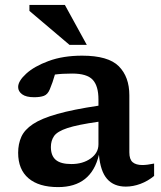

<svg xmlns="http://www.w3.org/2000/svg" viewBox="-20 -752 655 783"><path d="M493 9Q444.5 9 417 -22Q389.5 -53 383.5 -121Q352.5 11 217 11Q138.5 11 96.2 -25Q54 -61 54 -129Q54 -165 67 -194Q80 -223 114.5 -246Q149 -269 213.5 -287.2Q278 -305.5 381.5 -321V-346.5Q381.5 -401.5 358 -426.8Q334.5 -452 274.5 -452Q253.5 -452 236 -451Q218.5 -450 204 -448Q195 -416 183 -387.5Q174.5 -367 159.2 -361.2Q144 -355.5 119 -355.5Q86.5 -355.5 70.2 -367.5Q54 -379.5 54 -397Q54 -421.5 86.8 -451.5Q119.5 -481.5 178.2 -503.2Q237 -525 315 -525Q421.5 -525 464.5 -481.8Q507.5 -438.5 507.5 -363.5V-130.5Q507.5 -102 521 -90.5Q534.5 -79 560.5 -79Q579.5 -79 608.5 -85V-34.5Q583 -13.5 552.8 -2.2Q522.5 9 493 9ZM187.5 -152.5Q187.5 -117 207.5 -100Q227.5 -83 271 -83Q318 -83 349.8 -105.8Q381.5 -128.5 381.5 -163.5V-255.5Q296.5 -243.5 255 -229.8Q213.5 -216 200.5 -197.2Q187.5 -178.5 187.5 -152.5ZM334 -569H263.5L100 -707.5V-732H244.5Z"/></svg>

Font: Newsreader 6pt Medium
Style: Regular
Weight: 500
Designer: Hugues Gentile
Foundry: Production Type
Version: Version 1.003; ttfautohint (v1.8.3)